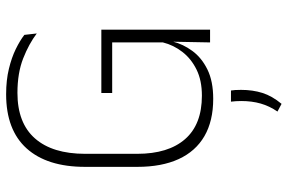

<svg xmlns="http://www.w3.org/2000/svg" viewBox="-172 -516 916 611"><g transform="rotate(-90 285.5 -211.0)"><path d="M276 10Q205.5 10 157.2 -18Q109 -46 84.2 -100Q59.5 -154 59.5 -231.5V-398Q59.5 -518.5 118.2 -583.8Q177 -649 290.5 -649Q335.5 -649 371.5 -640.2Q407.5 -631.5 434.5 -618.2Q461.5 -605 479.5 -591L484 -551.5Q451 -576.5 404.5 -594.8Q358 -613 295 -613Q199 -613 150 -557.2Q101 -501.5 101 -397.5V-232Q101 -133 147.8 -79.5Q194.5 -26 286 -26Q334.5 -26 369 -43Q403.5 -60 425.2 -88Q447 -116 455.5 -150V-328L465.5 -311.5H294.5V-346H496V-117.5L458 -118Q450 -86 428.5 -56.5Q407 -27 369.5 -8.5Q332 10 276 10ZM458 -132.5H496V0H455.5ZM302.5 66.5Q303.5 72 304 80.2Q304.5 88.5 304.5 98.5Q304.5 135.5 294.8 166.5Q285 197.5 260 227.5L235.5 214.5Q253 189 261 161Q269 133 269 99.5Q269 90.5 268.5 82.5Q268 74.5 267 66.5Z"/></g></svg>

Font: Anek Latin ExtraLight
Style: Regular
Weight: 250
Designer: Yesha Goshar
Foundry: Ek Type
Version: Version 1.003